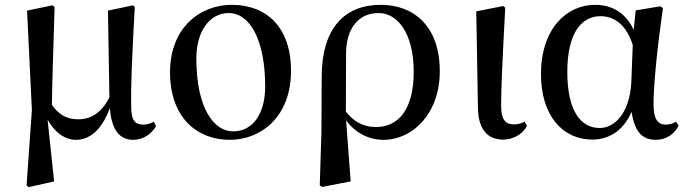

<svg xmlns="http://www.w3.org/2000/svg" viewBox="-20 -563 2848 795"><path d="M294 16C358 16 405 -34 435 -116C441 -29 473 16 531 16C574 16 606 -8 626 -40L617 -59C604 -53 592 -47 574 -47C540 -47 523 -62 523 -125C522 -201 525 -299 538 -534L531 -541L427 -519L433 -160C400 -95 356 -69 304 -69C260 -69 225 -85 195 -129C196 -227 200 -328 206 -534L197 -541L92 -519L112 -108L90 205L99 212L204 188L177 -68C204 -18 247 16 294 16Z M931 16C1062 16 1185 -80 1185 -270C1185 -450 1084 -543 940 -543C807 -543 684 -447 684 -264C684 -74 798 16 931 16ZM945 -19C866 -19 793 -114 793 -322C793 -433 848 -509 927 -509C1016 -509 1078 -395 1078 -205C1078 -98 1031 -19 945 -19Z M1304 205 1314 211 1432 188 1413 -65C1449 -15 1504 16 1568 16C1688 16 1801 -92 1801 -268C1801 -456 1692 -543 1557 -543C1407 -543 1312 -447 1312 -244L1311 -20ZM1412 -101 1413 -343C1414 -447 1465 -509 1548 -509C1626 -509 1693 -425 1693 -266C1693 -111 1631 -37 1536 -37C1483 -37 1443 -61 1412 -101Z M2063 15C2112 15 2149 -14 2162 -42L2152 -59C2140 -53 2127 -48 2108 -48C2077 -48 2055 -63 2055 -123C2055 -197 2059 -286 2072 -531L2064 -538L1952 -516L1959 -116C1960 -25 2001 15 2063 15Z M2433 15C2495 15 2559 -16 2595 -100C2608 -17 2639 16 2696 16C2740 16 2774 -10 2790 -43L2779 -59C2766 -52 2755 -47 2737 -47C2704 -47 2686 -69 2686 -132C2686 -218 2704 -385 2725 -529L2715 -537L2612 -520L2604 -439C2572 -508 2516 -543 2444 -543C2326 -543 2220 -444 2220 -256C2220 -85 2309 15 2433 15ZM2600 -377 2594 -221C2586 -87 2520 -33 2463 -33C2382 -33 2329 -108 2329 -265C2329 -434 2393 -496 2466 -496C2521 -496 2572 -464 2600 -377Z"/></svg>

Font: Noto Serif CJK HK SemiBold
Style: Regular
Weight: 600
Designer: Ryoko NISHIZUKA 西塚涼子 (kana & ideographs); Frank Grießhammer (Latin, Greek & Cyrillic); Wenlong ZHANG 张文龙 (bopomofo); San
Foundry: Adobe
Version: Version 2.001;hotconv 1.1.0;makeotfexe 2.6.0